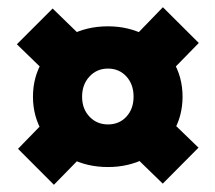

<svg xmlns="http://www.w3.org/2000/svg" viewBox="-20 -576 601 537"><path d="M72.2 -305.6Q72.2 -361.2 99.5 -406.3Q126.8 -451.4 174.5 -476.9Q222.2 -502.4 282 -502.4Q340.8 -502.4 388.4 -476.7Q436 -451 463.3 -406.1Q490.6 -361.2 490.6 -305.6Q490.6 -250 463.3 -204.9Q436 -159.8 388.6 -134.3Q341.2 -108.8 282 -108.8Q222.2 -108.8 174.5 -134.3Q126.8 -159.8 99.5 -204.9Q72.2 -250 72.2 -305.6ZM30.4 -159.8 117 -248.8 215.6 -146 130.8 -59.2ZM27.2 -452.2 127.2 -552.2 213.2 -468.6 110.8 -371ZM353.6 -305.6Q353.6 -340.2 333.4 -362.2Q313.2 -384.2 282 -384.2Q250.8 -384.2 230.2 -361.9Q209.6 -339.6 209.6 -305.6Q209.6 -271.6 230.2 -249.8Q250.8 -228 282 -228Q313.6 -228 333.6 -249.8Q353.6 -271.6 353.6 -305.6ZM348 -147.2 446.2 -249 535.2 -163 435.2 -62.4ZM344.2 -461.4 435.6 -555.8 536 -455.8 444.2 -362Z"/></svg>

Font: Easer Grotesk Variable
Style: Regular
Weight: 400
Designer: Boardeaser, Bonnie Shaver-Troup, Thomas Jockin
Foundry: Lexend
Version: Version 1.001;Glyphs 3.1.2 (3151)